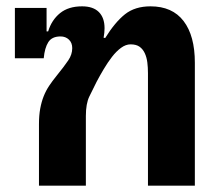

<svg xmlns="http://www.w3.org/2000/svg" viewBox="-20 -586 698 606"><path d="M103 -194Q103 -222 107 -243.5Q111 -265 118 -282.5Q125 -300 135 -315Q145 -330 158 -346Q183 -377 195.5 -395.5Q208 -414 208 -434Q208 -451 197.5 -461Q187 -471 171 -471Q144 -471 132.5 -453Q121 -435 118 -402H27V-561H127V-487H132Q143 -523 169.5 -544.5Q196 -566 239 -566Q274 -566 292 -548Q310 -530 310 -497Q310 -483 307 -467L312 -466Q343 -516 374.5 -541Q406 -566 455 -566Q524 -566 559.5 -519.5Q595 -473 595 -388V0H447V-355Q447 -373 445 -389Q443 -405 437 -418Q431 -431 420.5 -438.5Q410 -446 392 -446Q377 -446 362 -435Q347 -424 333.5 -406.5Q320 -389 307.5 -368Q295 -347 285 -328Q273 -304 262 -281.5Q251 -259 251 -220V0H103Z"/></svg>

Font: IBM Plex Thai
Style: Bold
Weight: 700
Designer: Mike Abbink, Paul van der Laan, Pieter van Rosmalen, Ben Mitchell, Mark Frömberg
Foundry: Bold Monday
Version: Version 1.0